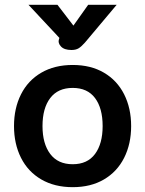

<svg xmlns="http://www.w3.org/2000/svg" viewBox="-20 -764 601 795"><path d="M38 -242Q38 -316 67 -373.5Q96 -431 151 -463Q206 -495 281 -495Q356 -495 410.5 -463Q465 -431 494 -373.5Q523 -316 523 -242Q523 -168 494 -110.5Q465 -53 410.5 -21Q356 11 281 11Q206 11 151 -21Q96 -53 67 -110.5Q38 -168 38 -242ZM405 -242Q405 -316 373.5 -358Q342 -400 281 -400Q220 -400 188 -358Q156 -316 156 -242Q156 -169 188 -126.5Q220 -84 281 -84Q342 -84 373.5 -126.5Q405 -169 405 -242ZM224 -601 226 -607 98 -744H218L284 -658L345 -744H463L332 -588Q317 -571 305.5 -564Q294 -557 276 -557Q246 -557 232.5 -571.5Q219 -586 224 -601Z"/></svg>

Font: Niramit SemiBold
Style: Regular
Weight: 600
Designer: Katatrad Aksorn Co.,Ltd.
Foundry: Cadson Demak Co.,Ltd.
Version: Version 1.001; ttfautohint (v1.6)